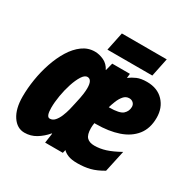

<svg xmlns="http://www.w3.org/2000/svg" viewBox="-163 -876 1033 1042"><g transform="rotate(30 354.0 -355.5)"><path d="M120.1 9.8Q73.7 9.8 43.9 -34.9Q14.2 -79.6 14.2 -155.8Q14.2 -207.5 23.2 -263.9Q32.2 -320.3 50.3 -373.5Q68.4 -426.8 94.7 -469.5Q121.1 -512.2 155.8 -537.6Q190.4 -563 232.9 -563Q260.7 -563 289.1 -549.8Q317.4 -536.6 333 -505.9H334L346.2 -553.2H457L454.1 -525.9Q473.6 -541 498 -551.5Q522.5 -562 560.1 -562Q625.5 -562 663.8 -521.7Q702.1 -481.4 702.1 -418.9Q702.1 -352.1 668 -309.1Q633.8 -266.1 573.5 -245.6Q513.2 -225.1 434.1 -225.1H423.8Q420.9 -208.5 420.9 -192.9Q420.9 -151.9 436.8 -135.5Q452.6 -119.1 483.9 -119.1Q519 -119.1 554.4 -130.4Q589.8 -141.6 637.2 -168L607.9 -33.2Q565.9 -8.3 530.3 0.7Q494.6 9.8 451.2 9.8Q415 9.8 393.3 1Q371.6 -7.8 360.8 -20L356 0H245.1L253.9 -61H251Q224.6 -29.8 191.9 -10Q159.2 9.8 120.1 9.8ZM448.2 -338.9H450.2Q515.6 -338.9 535.9 -357.4Q556.2 -376 556.2 -402.8Q556.2 -418 546.1 -427.5Q536.1 -437 521 -437Q500 -437 485.6 -419.9Q471.2 -402.8 462.2 -379.6Q453.1 -356.4 448.2 -338.9ZM201.2 -125Q219.2 -125 232.4 -139.9Q245.6 -154.8 254.9 -177.2Q264.2 -199.7 270.3 -223.6Q276.4 -247.6 279.8 -265.1Q290.5 -311.5 293.2 -333.7Q295.9 -356 295.9 -370.1Q295.9 -423.8 266.1 -423.8Q249.5 -423.8 233.9 -399.4Q218.3 -375 205.8 -337.2Q193.4 -299.3 186.3 -257.6Q179.2 -215.8 179.2 -181.2Q179.2 -125 201.2 -125ZM285.6 -606 309.6 -721.2H590.8L566.9 -606Z"/></g></svg>

Font: Open Sans Condensed ExtraBold
Style: Italic
Weight: 800
Width: 3
Italic angle: -12°
Designer: Monotype Design Team
Foundry: Monotype Imaging Inc.
Version: Version 3.003; ttfautohint (v1.8.4)